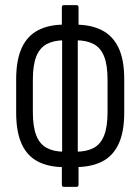

<svg xmlns="http://www.w3.org/2000/svg" viewBox="-20 -715 547 748"><path d="M229 -64Q170 -64 128 -85.5Q86 -107 64.5 -154Q43 -201 43 -276V-406Q43 -481 64.5 -528Q86 -575 128 -597Q170 -619 229 -619H273Q334 -619 376.5 -597.5Q419 -576 441.5 -529.5Q464 -483 464 -406V-276Q464 -200 441.5 -153Q419 -106 376.5 -85Q334 -64 273 -64ZM230 -124H276Q317 -124 344.5 -138.5Q372 -153 385.5 -187Q399 -221 399 -278V-404Q399 -462 385.5 -495.5Q372 -529 344.5 -543.5Q317 -558 276 -558H230Q190 -558 162.5 -543.5Q135 -529 121.5 -495.5Q108 -462 108 -404V-278Q108 -221 121.5 -187Q135 -153 162.5 -138.5Q190 -124 230 -124ZM228 13Q221 13 221 4V-62L222 -77V-597L221 -611V-686Q221 -695 228 -695H278Q286 -695 286 -686V-611L283 -596V-78L286 -62V4Q286 13 278 13Z"/></svg>

Font: Sofia Sans Extra Condensed
Style: Regular
Weight: 400
Designer: Botio Nikoltchev, Ani Petrova
Foundry: lettersoup
Version: Version 4.101